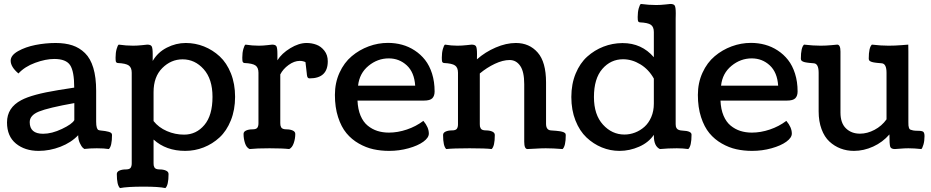

<svg xmlns="http://www.w3.org/2000/svg" viewBox="-20 -753 4730 975"><path d="M377 -66.4Q341.3 -28.8 286.9 -7.8Q232.4 13.2 176.3 13.2Q106.4 13.2 61 -23.9Q15.6 -61 15.6 -131.3Q15.6 -206.5 88.4 -244.6Q143.1 -273.9 275.9 -295.4Q300.8 -299.8 356.9 -308.1Q356.9 -391.1 335.9 -422.4Q314.9 -453.6 255.4 -453.6Q211.9 -453.6 158.7 -434.1Q105.5 -414.6 73.7 -379.9Q34.2 -413.1 34.2 -444.8Q34.2 -472.2 71.8 -493.4Q109.4 -514.6 160.4 -524.7Q211.4 -534.7 262.7 -534.7Q311 -534.7 347.4 -522.7Q383.8 -510.7 411.6 -483.4Q439.5 -456.1 453.9 -408.2Q468.3 -360.4 468.3 -292V-135.7Q468.3 -115.7 471.4 -105.7Q474.6 -95.7 478.5 -93.5Q482.4 -91.3 491.2 -90.3Q506.3 -88.9 513.7 -87.6Q521 -86.4 530.8 -84Q540.5 -81.5 544.7 -77.6Q548.8 -73.7 548.8 -67.9Q548.8 -10.3 532.7 3.9Q509.3 0 471.7 0Q437.5 0 408.2 3.4Q404.8 1 399.7 -3.4Q394.5 -7.8 385.7 -25.9Q377 -43.9 377 -66.4ZM198.7 -73.7Q243.2 -73.7 294.9 -98.4Q346.7 -123 357.4 -143.1V-229.5Q224.1 -205.6 177.5 -186.5Q130.9 -167.5 130.9 -132.8Q130.9 -73.7 198.7 -73.7Z M759.8 -285.2V-138.2Q785.6 -105.5 827.4 -87.4Q869.1 -69.3 914.6 -69.3Q976.6 -69.3 1017.8 -118.2Q1059.1 -167 1059.1 -261.2Q1059.1 -351.6 1014.4 -401.6Q969.7 -451.7 907.2 -451.7Q848.6 -451.7 804.2 -407.5Q759.8 -363.3 759.8 -285.2ZM759.8 -44.4V75.7Q759.8 83 760.5 87.2Q761.2 91.3 763.9 96.7Q766.6 102.1 773.4 104.7Q780.3 107.4 791 107.4Q809.6 107.4 822.8 113.3Q835.9 119.1 835.9 130.9Q835.9 188 819.8 202.1Q787.1 194.8 709.5 194.8Q626 194.8 589.4 202.1Q573.2 187.5 573.2 130.9Q573.2 119.1 586.4 113.3Q599.6 107.4 618.2 107.4Q637.2 107.4 643.1 99.4Q648.9 91.3 648.9 76.7V-383.8Q648.9 -409.7 634 -420.4Q619.1 -431.2 576.7 -433.1Q570.3 -434.6 568.6 -439.5Q566.9 -444.3 566.9 -460.4Q566.9 -485.4 572.3 -504.4Q577.6 -523.4 583 -526.4Q620.6 -521 655.8 -521Q677.7 -521 702.1 -523.7Q726.6 -526.4 728 -526.4Q745.1 -526.4 750.2 -517.8Q755.4 -509.3 755.4 -478.5V-443.4Q780.8 -487.3 827.1 -511Q873.5 -534.7 923.3 -534.7Q971.7 -534.7 1015.9 -517.1Q1060.1 -499.5 1095.7 -466.6Q1131.3 -433.6 1152.6 -380.4Q1173.8 -327.1 1173.8 -261.2Q1173.8 -195.3 1152.3 -141.8Q1130.9 -88.4 1095 -55.2Q1059.1 -22 1014.2 -4.4Q969.2 13.2 920.4 13.2Q823.2 13.2 759.8 -44.4Z M1388.7 -478.5V-446.8Q1410.6 -481.9 1454.1 -508.3Q1497.6 -534.7 1537.1 -534.7Q1563 -534.7 1586.4 -526.1Q1609.9 -517.6 1627.2 -495.6Q1644.5 -473.6 1644.5 -441.9Q1644.5 -355 1552.2 -355Q1550.3 -355 1548.3 -355.5Q1546.4 -356 1545.2 -356.9Q1543.9 -357.9 1543 -358.9Q1542 -359.9 1541.3 -361.8Q1540.5 -363.8 1540 -365.2Q1539.6 -366.7 1539.1 -369.9Q1538.6 -373 1538.3 -375Q1538.1 -377 1537.8 -380.6Q1537.6 -384.3 1537.1 -386.7L1531.2 -437.5Q1518.1 -443.8 1502.4 -443.8Q1474.1 -443.8 1445.6 -423.1Q1417 -402.3 1403.3 -375V-127.9Q1403.3 -120.6 1404.1 -116.5Q1404.8 -112.3 1407.5 -106.9Q1410.2 -101.6 1417 -98.9Q1423.8 -96.2 1434.6 -96.2Q1453.1 -96.2 1466.3 -90.3Q1479.5 -84.5 1479.5 -72.8Q1479.5 -49.3 1471.7 -26.4Q1463.9 -3.4 1448.7 3.9Q1414.6 0 1348.6 0Q1282.7 0 1247.6 3.9Q1231.4 -3.4 1224.1 -26.1Q1216.8 -48.8 1216.8 -72.8Q1216.8 -84.5 1230 -90.3Q1243.2 -96.2 1261.7 -96.2Q1280.8 -96.2 1286.6 -104.2Q1292.5 -112.3 1292.5 -127V-383.8Q1292.5 -409.7 1277.6 -420.4Q1262.7 -431.2 1220.2 -433.1Q1213.9 -434.6 1212.2 -439.5Q1210.4 -444.3 1210.4 -460.4Q1210.4 -485.4 1215.8 -504.4Q1221.2 -523.4 1226.6 -526.4Q1261.2 -521 1294.4 -521Q1314.9 -521 1337.6 -523.7Q1360.4 -526.4 1361.8 -526.4Q1378.9 -526.4 1383.8 -517.8Q1388.7 -509.3 1388.7 -478.5Z M2187 -288.6Q2187 -266.1 2175.5 -254.2Q2164.1 -242.2 2132.3 -242.2H1795.4Q1797.4 -197.8 1811 -165.5Q1824.7 -133.3 1847.2 -115Q1869.6 -96.7 1896.5 -88.1Q1923.3 -79.6 1955.1 -79.6Q1999.5 -79.6 2045.9 -95.2Q2092.3 -110.8 2129.9 -139.2Q2157.7 -106.4 2157.7 -74.7Q2157.7 -53.7 2129.9 -33.4Q2102.1 -13.2 2054.7 0Q2007.3 13.2 1956.1 13.2Q1914.1 13.2 1876.2 4.9Q1838.4 -3.4 1802 -24.2Q1765.6 -44.9 1739.3 -76.7Q1712.9 -108.4 1696.8 -158.2Q1680.7 -208 1680.7 -271Q1680.7 -332.5 1704.1 -383.8Q1727.5 -435.1 1766.1 -467.5Q1804.7 -500 1852.3 -517.6Q1899.9 -535.2 1950.2 -535.2Q1987.3 -535.2 2021.5 -525.9Q2055.7 -516.6 2085.9 -496.8Q2116.2 -477.1 2138.7 -448.5Q2161.1 -419.9 2174.1 -378.9Q2187 -337.9 2187 -288.6ZM2088.4 -317.9Q2084 -385.7 2045.7 -421.1Q2007.3 -456.5 1954.1 -456.5Q1897.5 -456.5 1851.3 -418.7Q1805.2 -380.9 1798.3 -317.9Z M2836.9 3.9Q2789.6 0 2751.5 0Q2726.6 0 2697.3 2Q2668 3.9 2658.7 3.9Q2642.1 3.9 2642.1 -33.2V-325.7Q2642.1 -389.2 2621.6 -418.7Q2601.1 -448.2 2567.9 -448.2Q2533.7 -448.2 2492.9 -429Q2452.1 -409.7 2416.5 -379.9V-122.6Q2416.5 -115.2 2417.2 -111.1Q2418 -106.9 2420.7 -101.6Q2423.3 -96.2 2430.2 -93.5Q2437 -90.8 2447.8 -90.8Q2466.3 -90.8 2479.5 -85Q2492.7 -79.1 2492.7 -67.4Q2492.7 -10.3 2476.6 3.9Q2446.8 0 2364.7 0Q2282.7 0 2246.1 3.9Q2230 -10.7 2230 -67.4Q2230 -79.1 2243.2 -85Q2256.3 -90.8 2274.9 -90.8Q2293.9 -90.8 2299.8 -98.9Q2305.7 -106.9 2305.7 -121.6V-383.8Q2305.7 -409.7 2290.8 -420.4Q2275.9 -431.2 2233.4 -433.1Q2227.1 -434.6 2225.3 -439.5Q2223.6 -444.3 2223.6 -460.4Q2223.6 -485.4 2229 -504.4Q2234.4 -523.4 2239.7 -526.4Q2272 -521 2302.7 -521Q2324.7 -521 2349.1 -523.7Q2373.5 -526.4 2375 -526.4Q2392.1 -526.4 2397.2 -517.8Q2402.3 -509.3 2402.3 -478.5Q2402.3 -475.1 2402.1 -466.1Q2401.9 -457 2401.9 -451.7Q2443.8 -488.8 2497.1 -511.7Q2550.3 -534.7 2599.6 -534.7Q2668 -534.7 2710.4 -486.3Q2752.9 -438 2752.9 -334.5V-124.5Q2752.9 -92.8 2777.3 -90.8Q2782.2 -90.3 2790.3 -89.8Q2798.3 -89.4 2803 -88.9Q2807.6 -88.4 2814.5 -87.6Q2821.3 -86.9 2825.2 -86.2Q2829.1 -85.4 2834.2 -84.2Q2839.4 -83 2842.3 -81.5Q2845.2 -80.1 2847.9 -78.1Q2850.6 -76.2 2851.8 -73.5Q2853 -70.8 2853 -67.4Q2853 -10.7 2836.9 3.9Z M3300.3 -226.6V-354Q3274.4 -400.4 3231.9 -426.3Q3189.5 -452.1 3144 -452.1Q3081.5 -452.1 3038.8 -403.1Q2996.1 -354 2996.1 -260.3Q2996.1 -170.4 3042 -120.1Q3087.9 -69.8 3150.9 -69.8Q3178.2 -69.8 3204.6 -79.8Q3231 -89.8 3252.4 -108.9Q3273.9 -127.9 3287.1 -158.4Q3300.3 -189 3300.3 -226.6ZM3411.1 -658.2V-122.6Q3411.1 -115.7 3412.1 -111.1Q3413.1 -106.4 3416.3 -101.3Q3419.4 -96.2 3426.8 -93.3Q3434.1 -90.3 3445.8 -89.8Q3491.7 -87.9 3491.7 -69.3Q3491.7 -10.7 3475.1 3.9Q3448.2 0 3417 0Q3373 0 3331.1 3.9Q3300.3 -10.3 3300.3 -64V-68.4Q3273.9 -29.3 3225.6 -8.1Q3177.2 13.2 3126 13.2Q3079.1 13.2 3036.1 -4.4Q2993.2 -22 2958.3 -54.9Q2923.3 -87.9 2902.3 -141.1Q2881.3 -194.3 2881.3 -260.3Q2881.3 -326.2 2903.3 -379.4Q2925.3 -432.6 2962.2 -465.6Q2999 -498.5 3044.4 -516.1Q3089.8 -533.7 3139.2 -534.2H3142.1Q3238.3 -534.2 3300.3 -462.4V-590.3Q3300.3 -616.2 3285.4 -627Q3270.5 -637.7 3228 -639.6Q3221.7 -641.1 3220 -646Q3218.3 -650.9 3218.3 -667Q3218.3 -691.9 3223.6 -710.9Q3229 -730 3234.4 -732.9Q3274.9 -727.5 3312 -727.5Q3334 -727.5 3358.4 -730.2Q3382.8 -732.9 3384.3 -732.9Q3401.4 -732.9 3406.5 -724.4Q3411.6 -715.8 3411.6 -685.1Q3411.6 -681.6 3411.4 -672.6Q3411.1 -663.6 3411.1 -658.2Z M4030.3 -288.6Q4030.3 -266.1 4018.8 -254.2Q4007.3 -242.2 3975.6 -242.2H3638.7Q3640.6 -197.8 3654.3 -165.5Q3668 -133.3 3690.4 -115Q3712.9 -96.7 3739.7 -88.1Q3766.6 -79.6 3798.3 -79.6Q3842.8 -79.6 3889.2 -95.2Q3935.5 -110.8 3973.1 -139.2Q4001 -106.4 4001 -74.7Q4001 -53.7 3973.1 -33.4Q3945.3 -13.2 3897.9 0Q3850.6 13.2 3799.3 13.2Q3757.3 13.2 3719.5 4.9Q3681.6 -3.4 3645.3 -24.2Q3608.9 -44.9 3582.5 -76.7Q3556.2 -108.4 3540 -158.2Q3523.9 -208 3523.9 -271Q3523.9 -332.5 3547.4 -383.8Q3570.8 -435.1 3609.4 -467.5Q3647.9 -500 3695.6 -517.6Q3743.2 -535.2 3793.5 -535.2Q3830.6 -535.2 3864.7 -525.9Q3898.9 -516.6 3929.2 -496.8Q3959.5 -477.1 3981.9 -448.5Q4004.4 -419.9 4017.3 -378.9Q4030.3 -337.9 4030.3 -288.6ZM3931.6 -317.9Q3927.2 -385.7 3888.9 -421.1Q3850.6 -456.5 3797.4 -456.5Q3740.7 -456.5 3694.6 -418.7Q3648.4 -380.9 3641.6 -317.9Z M4592.8 -491.2V-133.3Q4592.8 -120.6 4593.3 -115.2Q4593.8 -109.9 4595.9 -103.3Q4598.1 -96.7 4603.3 -94.5Q4608.4 -92.3 4617.2 -90.6Q4626 -88.9 4640.6 -88.9Q4662.6 -88.9 4668.7 -83.5Q4674.8 -78.1 4674.8 -61.5Q4674.8 -37.1 4669.2 -18.3Q4663.6 0.5 4658.7 3.9Q4623 0 4592.8 0Q4572.8 0 4551 2Q4529.3 3.9 4524.4 3.9Q4504.9 3.9 4500.7 -7.8Q4496.6 -19.5 4496.6 -70.3Q4462.4 -30.8 4414.3 -8.8Q4366.2 13.2 4316.4 13.2Q4280.3 13.2 4248.8 1.2Q4217.3 -10.7 4191.9 -34.2Q4166.5 -57.6 4151.9 -97.2Q4137.2 -136.7 4137.2 -187.5V-383.3Q4137.2 -429.7 4112.8 -431.6Q4108.9 -432.1 4101.8 -432.6Q4094.7 -433.1 4090.6 -433.6Q4086.4 -434.1 4080.6 -434.8Q4074.7 -435.5 4071.3 -436.3Q4067.9 -437 4063.2 -438.2Q4058.6 -439.5 4056.2 -440.9Q4053.7 -442.4 4051.3 -444.3Q4048.8 -446.3 4047.9 -449Q4046.9 -451.7 4046.9 -455.1Q4046.9 -511.7 4063 -526.4Q4108.9 -521 4147.5 -521Q4174.3 -521 4202.4 -523.7Q4230.5 -526.4 4231.4 -526.4Q4248 -526.4 4248 -491.2V-181.6Q4248 -127.9 4275.9 -101.1Q4303.7 -74.2 4347.2 -74.2Q4384.3 -74.2 4421.1 -93.8Q4458 -113.3 4481.9 -147V-383.3Q4481.9 -429.7 4457.5 -431.6Q4453.6 -432.1 4446.5 -432.6Q4439.5 -433.1 4435.3 -433.6Q4431.2 -434.1 4425.3 -434.8Q4419.4 -435.5 4416 -436.3Q4412.6 -437 4408 -438.2Q4403.3 -439.5 4400.9 -440.9Q4398.4 -442.4 4396 -444.3Q4393.6 -446.3 4392.6 -449Q4391.6 -451.7 4391.6 -455.1Q4391.6 -512.2 4407.7 -526.4Q4453.6 -521 4492.2 -521Q4524.4 -521 4557.9 -523.7Q4591.3 -526.4 4592.3 -526.4Q4592.8 -526.4 4592.8 -491.2Z"/></svg>

Font: Coustard
Style: Regular
Weight: 400
Foundry: vernon adams
Version: Version 1.001